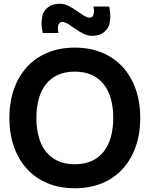

<svg xmlns="http://www.w3.org/2000/svg" viewBox="-20 -989 798 1024"><path d="M379 15Q298 15 233.2 -12Q168.5 -39 123.5 -88.5Q78.5 -138 54.2 -207Q30 -276 30 -360Q30 -444 54.2 -513Q78.5 -582 123.5 -631.5Q168.5 -681 233.2 -708Q298 -735 379 -735Q460 -735 524.8 -708Q589.5 -681 634.5 -631.5Q679.5 -582 703.8 -513Q728 -444 728 -360Q728 -276 703.8 -207Q679.5 -138 634.5 -88.5Q589.5 -39 524.8 -12Q460 15 379 15ZM379 -113Q430.5 -113 469 -130.5Q507.5 -148 533 -180.2Q558.5 -212.5 571.2 -258.2Q584 -304 584 -360Q584 -416.5 571.2 -462Q558.5 -507.5 533 -539.8Q507.5 -572 469 -589.5Q430.5 -607 379 -607Q327.5 -607 289 -589.5Q250.5 -572 225 -539.8Q199.5 -507.5 186.8 -462Q174 -416.5 174 -360Q174 -304 186.8 -258.2Q199.5 -212.5 225 -180.2Q250.5 -148 289 -130.5Q327.5 -113 379 -113ZM471 -798Q447 -798 424.8 -809.2Q402.5 -820.5 371.5 -842Q350 -857.5 336.8 -864.8Q323.5 -872 312 -872Q302 -872 296 -864.2Q290 -856.5 289.2 -848.2Q288.5 -840 288.5 -837Q288.5 -826 292 -813H208Q201.5 -840.5 201.5 -865Q201.5 -879.5 205.8 -903.8Q210 -928 234 -948.5Q258 -969 299 -969Q323 -969 345.2 -957.8Q367.5 -946.5 398.5 -925Q420 -909.5 433.2 -902.2Q446.5 -895 458 -895Q473 -895 477.2 -907.2Q481.5 -919.5 481.5 -929.5Q481.5 -940.5 478 -954H562Q568.5 -926.5 568.5 -902Q568.5 -887.5 564.2 -863.2Q560 -839 536 -818.5Q512 -798 471 -798Z"/></svg>

Font: Vela Sans ExtBd
Style: Regular
Weight: 800
Designer: Principal design: Mikhail Sharanda - project Manrope.
Design modification: Ravid Balaliev
Foundry: Mikhail Sharanda
Version: Version 1.001